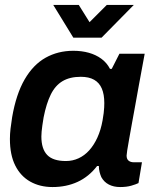

<svg xmlns="http://www.w3.org/2000/svg" viewBox="-20 -743 627 775"><path d="M192 12Q141 12 102 -10Q63 -32 41.5 -75Q20 -118 20 -182Q20 -202 22.5 -223.5Q25 -245 29 -270Q45 -363 79.5 -422.5Q114 -482 164 -510Q214 -538 276 -538Q310 -538 338.5 -530Q367 -522 389 -506Q411 -490 424 -465H431L462 -526H564L540 -396Q533 -355 525.5 -315.5Q518 -276 512 -241.5Q506 -207 501 -180Q496 -153 493.5 -136Q491 -119 491 -115Q491 -101 499 -94.5Q507 -88 520 -88H553L539 -4Q529 1 510 6.5Q491 12 465 12Q439 12 419.5 2Q400 -8 389 -28Q385 -37 382 -48.5Q379 -60 379 -73H372Q339 -30 293.5 -9Q248 12 192 12ZM246 -93Q273 -93 297 -104Q321 -115 340 -136Q359 -157 373 -187.5Q387 -218 394 -257Q397 -274 398.5 -286.5Q400 -299 400.5 -309Q401 -319 401 -327Q401 -362 391 -385.5Q381 -409 360 -421Q339 -433 306 -433Q262 -433 232.5 -415.5Q203 -398 185 -361.5Q167 -325 156 -269Q153 -251 151 -237Q149 -223 148 -212Q147 -201 147 -192Q147 -142 170.5 -117.5Q194 -93 246 -93ZM520 -723 390 -591H276L195 -723H298L363 -619H307L411 -723Z"/></svg>

Font: Archivo SemiBold SemiBold
Style: Italic
Weight: 600
Italic angle: -10°
Version: Version 2.001